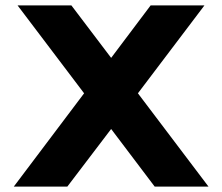

<svg xmlns="http://www.w3.org/2000/svg" viewBox="-20 -690 822 710"><path d="M45 -670 291 -345 31 0H229L391 -213L552 0H751L490 -345L736 -670H537L391 -476L244 -670Z"/></svg>

Font: LT Wave Alt Black
Style: Regular
Weight: 900
Designer: Daniel Lyons
Version: Version 2.5 (Glyphs App)